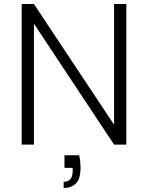

<svg xmlns="http://www.w3.org/2000/svg" viewBox="-20 -720 737 956"><path d="M374 53Q378 69 379.5 84.5Q381 100 381 114Q381 171 358 193.5Q335 216 297 216V185Q321 185 331.5 171Q342 157 342 130V116H301V53ZM609 -700V0H548L149 -602V0H88V-700H149L548 -99V-700Z"/></svg>

Font: Albert Sans Light
Style: Regular
Weight: 300
Designer: Andreas Rasmussen
Foundry: a.Foundry
Version: Version 1.025